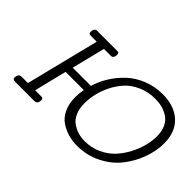

<svg xmlns="http://www.w3.org/2000/svg" viewBox="-104 -1040 1395 1395"><g transform="rotate(45 593.5 -342.0)"><path d="M79.1 -18.1Q79.1 -23.9 83 -37.4Q86.9 -50.8 94.2 -55.2Q102.1 -59.1 107.9 -59.1H176.8L317.9 -625H267.1Q249 -625 242.4 -627.9Q235.8 -630.9 235.8 -644Q235.8 -684.1 268.1 -684.1Q269 -684.1 270 -684.1L272 -683.1H464.8Q473.6 -683.1 477.8 -682.6Q481.9 -682.1 486.1 -677.5Q490.2 -672.9 490.2 -664.1Q490.2 -636.2 476.1 -627.9Q472.2 -625 461.9 -625H392.1L328.1 -368.2H515.1Q533.2 -429.2 567.6 -485.1Q602.1 -541 652.6 -589.1Q703.1 -637.2 774.7 -666Q846.2 -694.8 928.2 -694.8Q1047.4 -694.8 1117.2 -630.4Q1187 -565.9 1187 -450.2Q1187 -370.1 1157.5 -289.6Q1127.9 -209 1074.5 -141.6Q1021 -74.2 936 -31.5Q851.1 11.2 750 11.2Q705.1 11.2 663.6 0Q622.1 -11.2 581.5 -36.6Q541 -62 516.6 -111.6Q492.2 -161.1 492.2 -230Q492.2 -268.1 500 -310.1H313L251 -59.1H304.2Q316.4 -59.1 321.3 -58.6Q326.2 -58.1 330.1 -53.5Q334 -48.8 334 -40Q334 0 300.8 0H105Q79.1 0 79.1 -18.1ZM570.8 -247.1Q570.8 -190.9 588.9 -150.9Q606.9 -110.8 637.5 -90.3Q668 -69.8 699.5 -60.8Q731 -51.8 767.1 -51.8Q835.9 -51.8 894.5 -78.9Q953.1 -106 992.7 -148.9Q1032.2 -191.9 1060.1 -245.4Q1087.9 -298.8 1100.8 -350.3Q1113.8 -401.9 1113.8 -448.2Q1113.8 -501.5 1095.5 -539.3Q1077.1 -577.1 1046.1 -596.7Q1015.1 -616.2 982.7 -624.5Q950.2 -632.8 913.1 -632.8Q841.3 -632.8 781.2 -606.4Q721.2 -580.1 683.1 -538.6Q645 -497.1 618.9 -444.1Q592.8 -391.1 581.8 -341.6Q570.8 -292 570.8 -247.1Z"/></g></svg>

Font: CMU Concrete
Style: Italic
Weight: 500
Italic angle: -14.04°
Version: Version 0.7.0